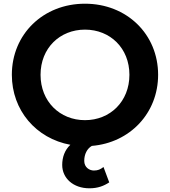

<svg xmlns="http://www.w3.org/2000/svg" viewBox="-20 -777 918 1037"><path d="M439 -128C303 -128 199 -229 199 -373C199 -517 303 -617 439 -617C575 -617 679 -517 679 -373C679 -229 575 -128 439 -128ZM44 -373C44 -181 175 -29 360 5C329 34 316 73 316 114C316 185 375 240 463 240C509 240 541 227 570 208L539 125C522 138 509 144 487 144C463 144 435 127 435 92C435 56 450 26 476 11C682 -6 834 -166 834 -373C834 -592 665 -757 439 -757C213 -757 44 -592 44 -373Z"/></svg>

Font: Mluvka ExtraBold
Style: Regular
Weight: 800
Designer: Modified by Jiří Krblich, Original typeface by Gumpita Rahayu
Foundry: Gumpita Rahayu & Jiří Krblich
Version: Version 2.000;Glyphs 3.1.1 (3134)